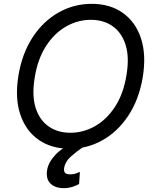

<svg xmlns="http://www.w3.org/2000/svg" viewBox="-20 -757 801 990"><path d="M715.9 -358Q696.7 -244.3 642.4 -161.8Q588.1 -79.2 509.6 -34.6Q431.1 9.9 339.5 9.9Q245 9.9 178.8 -36.4Q112.6 -82.7 84.3 -167.8Q56.1 -252.8 75.3 -369.3Q94.5 -483 148.8 -565.5Q203.1 -648.1 282 -692.6Q360.8 -737.2 453.1 -737.2Q546.9 -737.2 612.7 -690.9Q678.6 -644.5 706.9 -559.5Q735.1 -474.4 715.9 -358ZM632.1 -369.3Q647.7 -462.4 627.5 -525.9Q607.2 -589.5 560.4 -622.2Q513.5 -654.8 448.9 -654.8Q381.4 -654.8 321 -620.6Q260.7 -586.3 217.7 -520.1Q174.7 -453.8 159.1 -358Q143.5 -264.9 163.7 -201.3Q183.9 -137.8 230.8 -105.1Q277.7 -72.4 342.3 -72.4Q409.8 -72.4 470.2 -106.7Q530.5 -141 573.5 -207.2Q616.5 -273.4 632.1 -369.3ZM308.2 213.1Q264.6 213.1 240.1 189.1Q215.6 165.1 223 119.3Q229.4 79.9 265.8 41Q302.2 2.1 377.8 -29.8L410.5 0Q375.4 23.4 345.9 49.7Q316.4 76 311.1 108Q307.9 123.9 314.5 133Q321 142 342.3 142Q358.3 142 370.9 137.8Q383.5 133.5 392 129.3L387.8 191.8Q375 199.2 354.4 206.1Q333.8 213.1 308.2 213.1Z"/></svg>

Font: Inter UI
Style: Italic
Weight: 400
Italic angle: -9.39999°
Designer: Rasmus Andersson
Foundry: rsms
Version: 3.2;8d6f07862